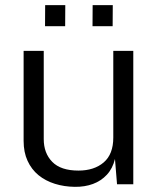

<svg xmlns="http://www.w3.org/2000/svg" viewBox="-20 -714 608 744"><path d="M270 10Q228.5 9.5 192.5 -1.8Q156.5 -13 129.2 -35.2Q102 -57.5 86.8 -90.8Q71.5 -124 71.5 -168V-517H149.5V-175Q149.5 -120.5 182.5 -86.8Q215.5 -53 284 -53Q345 -53 382 -84.8Q419 -116.5 419 -181V-517H496.5V0H433.5L425.5 -98Q416.5 -61 394.2 -37Q372 -13 340.2 -1.2Q308.5 10.5 270 10ZM338.5 -612.5 339 -694H417L416.5 -612.5ZM154.5 -612.5 155 -694H233L232.5 -612.5Z"/></svg>

Font: Public Sans Light
Style: Regular
Weight: 300
Designer: The Public Sans Project Authors: Dan O. Williams and USWDS (Libre Franklin designed by Pablo Impallari and Rodrigo Fuenz
Version: Version 1.007